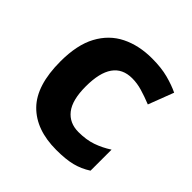

<svg xmlns="http://www.w3.org/2000/svg" viewBox="-153 -683 820 820"><g transform="rotate(45 257.0 -273.0)"><path d="M300 10Q178 10 111.5 -57.5Q45 -125 45 -270Q45 -370 79 -433Q113 -496 173.5 -526Q234 -556 313 -556Q369 -556 410.5 -545Q452 -534 483 -519L439 -404Q404 -418 373.5 -427Q343 -436 313 -436Q197 -436 197 -271Q197 -189 227.5 -150Q258 -111 313 -111Q360 -111 396 -123.5Q432 -136 466 -158V-31Q432 -9 394.5 0.5Q357 10 300 10Z"/></g></svg>

Font: RS Noto Sans
Style: Bold
Weight: 700
Designer: Monotype Design Team
Foundry: Monotype Imaging Inc.
Version: Version 3.10